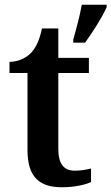

<svg xmlns="http://www.w3.org/2000/svg" viewBox="-20 -780 470 810"><path d="M289 -613V-600H339C370 -643 412 -708 430 -750V-760H325C317 -714 301 -655 289 -613ZM242 10C297 10 344 -2 364 -12V-69C343 -64 321 -60 295 -60C249 -60 226 -89 226 -152V-472H355V-536H226V-660H157C147 -612 132 -579 111 -557C90 -535 56 -519 20 -519V-472H96V-147C96 -31 148 10 242 10Z"/></svg>

Font: Noto Serif Yezidi SemiBold
Style: Regular
Weight: 600
Designer: Dalton Maag Ltd
Foundry: Dalton Maag Ltd
Version: Version 1.001